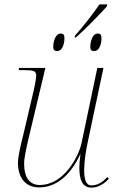

<svg xmlns="http://www.w3.org/2000/svg" viewBox="-20 -846 533 876"><path d="M322 -683 321 -675H326C371 -714 436 -782 467 -816L470 -826H434C403 -781 356 -721 322 -683ZM240 -613C265 -613 274 -645 274 -673C274 -688 268 -693 257 -693C233 -693 223 -657 223 -632C223 -617 230 -613 240 -613ZM409 -613C434 -613 443 -645 443 -673C443 -688 437 -693 426 -693C402 -693 392 -657 392 -632C392 -617 399 -613 409 -613ZM397 10C432 10 458 -11 477 -30L470 -38C450 -18 428 0 397 0C372 0 364 -29 364 -69C364 -109 372 -160 381 -201L452 -536H424L352 -193C340 -137 275 -2 161 -2C116 -2 90 -35 90 -100C90 -129 104 -187 114 -230L187 -536H67L65 -526H87C135 -526 145 -523 145 -500C145 -485 137 -445 129 -413L86 -230C76 -189 62 -135 62 -102C62 -43 90 9 159 9C234 9 300 -43 346 -142H347C343 -111 342 -93 342 -82C342 -25 356 10 397 10Z"/></svg>

Font: Noto Serif Display Thin
Style: Italic
Weight: 100
Italic angle: -12°
Designer: Monotype Design Team
Foundry: Monotype Imaging Inc.
Version: Version 2.009